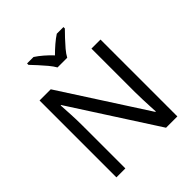

<svg xmlns="http://www.w3.org/2000/svg" viewBox="-251 -1103 1261 1261"><g transform="rotate(-45 380.0 -472.0)"><path d="M663 0H558L176 -593H172Q174 -558 177 -506Q180 -454 180 -399V0H97V-714H201L582 -123H586Q585 -139 583.5 -171Q582 -203 580.5 -241Q579 -279 579 -311V-714H663ZM334 -784Q321 -807 299 -833.5Q277 -860 253 -886Q229 -912 211 -931V-944H271Q297 -927 325 -903Q353 -879 378 -852Q405 -879 433 -903Q461 -927 487 -944H549V-931Q530 -912 505.5 -886Q481 -860 458.5 -833.5Q436 -807 424 -784Z"/></g></svg>

Font: Noto Sans Pahawh Hmong
Style: Regular
Weight: 400
Designer: Monotype Design Team
Foundry: Monotype Imaging Inc.
Version: Version 2.001; ttfautohint (v1.8.4.7-5d5b)